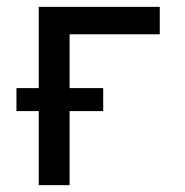

<svg xmlns="http://www.w3.org/2000/svg" viewBox="-20 -540 540 560"><path d="M93 0V-216H28V-283H93V-520H446V-440H183V-283H281V-216H183V0Z"/></svg>

Font: Iosevka Custom Medium
Style: Regular
Weight: 500
Monospace: yes
Designer: Belleve Invis
Foundry: Belleve Invis
Version: Version 32.5.0; ttfautohint (v1.8.4)